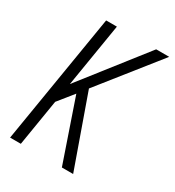

<svg xmlns="http://www.w3.org/2000/svg" viewBox="-177 -839 859 944"><g transform="rotate(30 252.5 -367.5)"><path d="M384 0H320L200 -350L130 -263L87 0H26L147 -735H208L149 -375L431 -735H505L241 -403Z"/></g></svg>

Font: Iosevka Light Oblique
Style: Regular
Weight: 300
Italic angle: -9°
Monospace: yes
Designer: Belleve Invis
Foundry: Belleve Invis
Version: Version 32.5.0; ttfautohint (v1.8.4)